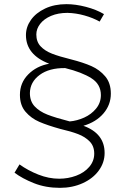

<svg xmlns="http://www.w3.org/2000/svg" viewBox="-20 -747 604 925"><path d="M484 -10Q484 36 456 74.5Q428 113 378.5 135.5Q329 158 269 158Q200 158 143.5 135.5Q87 113 50 85L74 45Q114 74 164.5 94Q215 114 265 114Q308 114 347 99.5Q386 85 410 57Q434 29 434 -7Q434 -43 412 -65.5Q390 -88 356 -101Q322 -114 270 -126Q209 -143 169.5 -160Q130 -177 103 -208.5Q76 -240 76 -290Q76 -348 116 -388.5Q156 -429 217 -440Q105 -483 105 -578Q105 -617 129 -651Q153 -685 197.5 -706Q242 -727 300 -727Q344 -727 394 -714Q444 -701 481 -679L460 -643Q428 -661 387 -672.5Q346 -684 305 -685Q260 -685 226 -670.5Q192 -656 173.5 -632Q155 -608 155 -581Q155 -546 175.5 -524Q196 -502 230.5 -488.5Q265 -475 322 -461Q381 -446 420.5 -428.5Q460 -411 487 -379Q514 -347 514 -296Q514 -242 478.5 -200.5Q443 -159 382 -141Q484 -104 484 -10ZM316 -162Q351 -165 385.5 -180.5Q420 -196 443 -224Q466 -252 466 -289Q466 -341 420.5 -370Q375 -399 294 -419Q217 -420 171 -386Q125 -352 124 -299Q124 -259 147 -234.5Q170 -210 208 -195Q246 -180 316 -162Z"/></svg>

Font: Josefin Sans Light
Style: Regular
Weight: 300
Designer: Santiago Orozco
Foundry: Typemade
Version: Version 2.000